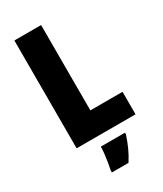

<svg xmlns="http://www.w3.org/2000/svg" viewBox="-229 -797 933 1101"><g transform="rotate(-30 237.0 -246.5)"><path d="M64 0V-714H241V-149H454V0ZM349 72Q336 112 319.5 148.5Q303 185 280 221H170V207Q174 189 178.5 162Q183 135 186 108Q189 81 189 61H349Z"/></g></svg>

Font: Noto Sans Tamil Condensed Black
Style: Regular
Weight: 900
Width: 3
Designer: Jelle Bosma - Monotype Design Team
Foundry: Monotype Imaging Inc.
Version: Version 2.004; ttfautohint (v1.8.4.7-5d5b)